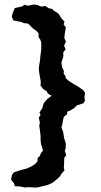

<svg xmlns="http://www.w3.org/2000/svg" viewBox="-20 -774 457 866"><path d="M364 -354 361 -339 363 -319 356 -308 327 -299 313 -285 299 -277 283 -270V-259L268 -247L264 -231L261 -213L257 -200L265 -178L269 -152L274 -136L277 -127L276 -103L272 -95L279 -73L270 -64L269 -37L268 -17L271 -6L258 9L250 22L237 34L225 44L216 51L193 61L184 63L151 71L139 72L106 70L95 72L71 67L47 66L43 53L30 36L34 15L43 3L50 1L74 -7L90 -11L101 -14L112 -19L123 -24L138 -34L149 -46L150 -62L160 -71L164 -82L174 -95L165 -125L163 -142V-160L161 -178L157 -208L160 -220L155 -243L163 -256L158 -267L171 -286L174 -298L178 -310L194 -328L213 -342L196 -352L191 -362L174 -373L163 -388L164 -406L160 -428L158 -438L155 -462L156 -475L161 -505L162 -521L164 -534L166 -552V-569V-582L162 -595L154 -606V-624L143 -636L133 -642L121 -653L111 -664L104 -668L87 -670L76 -675L44 -681L40 -682L33 -700L38 -717L47 -738L80 -745L91 -753L105 -748L133 -754L149 -751L168 -744L184 -747L200 -737L217 -733L221 -727L242 -714L252 -700L255 -694L271 -676L267 -663L277 -651L272 -620L270 -603L277 -587L269 -567L276 -552L265 -537L266 -520L257 -492L260 -471L268 -455L267 -443L276 -429V-422L289 -410L303 -401L314 -394L330 -385L356 -367Z"/></svg>

Font: Winky Rough Medium
Style: Regular
Weight: 500
Designer: Simon Atzbach
Foundry: typofactur
Version: Version 1.206; ttfautohint (v1.8.4.7-5d5b)